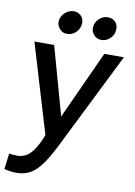

<svg xmlns="http://www.w3.org/2000/svg" viewBox="-103 -769 745 1063"><g transform="rotate(10 269.0 -238.0)"><path d="M66 230Q46 230 26 227Q6 224 -3 221L8 132Q17 134 30 135Q43 136 54 136Q79 136 101 124.5Q123 113 144.5 83Q166 53 188 -3L38 -503H149L256 -120L431 -503H541L274 34Q241 101 211 144.5Q181 188 147 209Q113 230 66 230ZM401 -576Q375 -576 358 -595.5Q341 -615 344 -641Q347 -668 368.5 -687Q390 -706 416 -706Q444 -706 460 -687Q476 -668 472 -641Q470 -615 449 -595.5Q428 -576 401 -576ZM208 -576Q182 -576 165.5 -595.5Q149 -615 151 -641Q155 -668 176.5 -687Q198 -706 224 -706Q251 -706 267.5 -687Q284 -668 280 -641Q277 -615 256.5 -595.5Q236 -576 208 -576Z"/></g></svg>

Font: Inclusive Sans Medium
Style: Italic
Weight: 500
Italic angle: -7°
Designer: Olivia King
Foundry: Olivia King
Version: Version 2.004